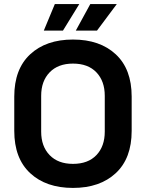

<svg xmlns="http://www.w3.org/2000/svg" viewBox="-20 -908 716 942"><path d="M338 14Q206 14 128 -58.5Q50 -131 50 -266V-434Q50 -569 128 -641.5Q206 -714 338 -714Q470 -714 548 -641.5Q626 -569 626 -434V-266Q626 -131 548 -58.5Q470 14 338 14ZM338 -104Q412 -104 453 -147Q494 -190 494 -262V-438Q494 -510 453 -553Q412 -596 338 -596Q265 -596 223.5 -553Q182 -510 182 -438V-262Q182 -190 223.5 -147Q265 -104 338 -104ZM352 -758 423 -888H553L456 -758ZM195 -758 249 -888H369L289 -758Z"/></svg>

Font: Space Grotesk Light
Style: Bold
Weight: 700
Version: Version 2.000